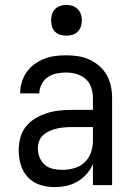

<svg xmlns="http://www.w3.org/2000/svg" viewBox="-20 -753 540 781"><path d="M202 8Q172 8 143 -1Q114 -10 93.5 -32Q73 -54 64.5 -83Q56 -112 56 -141Q56 -167 62.5 -192Q69 -217 84.5 -237Q100 -257 122 -270.5Q144 -284 168.5 -292Q193 -300 218 -303Q243 -306 269 -306H358V-355Q358 -376 351 -397Q344 -418 328 -432Q312 -446 291 -452Q270 -458 249 -458Q229 -458 209.5 -454Q190 -450 174 -439Q158 -428 149 -410Q140 -392 140 -373Q140 -373 140 -373Q140 -373 140 -373Q140 -373 140 -373Q140 -373 140 -373Q140 -373 140 -373Q140 -373 140 -373H62Q62 -373 62 -373Q62 -373 62 -373Q62 -396 68.5 -418Q75 -440 88 -459Q101 -478 119.5 -491.5Q138 -505 159 -513.5Q180 -522 203 -525Q226 -528 249 -528Q273 -528 297 -524.5Q321 -521 343 -511Q365 -501 383.5 -485Q402 -469 414 -448Q426 -427 431 -403Q436 -379 436 -355V0H358V-86Q349 -64 332.5 -45.5Q316 -27 295 -14.5Q274 -2 250 3Q226 8 202 8ZM232 -62Q256 -62 280.5 -68.5Q305 -75 323 -91.5Q341 -108 349.5 -131.5Q358 -155 358 -180V-236H269Q254 -236 238.5 -234.5Q223 -233 208.5 -229.5Q194 -226 180 -219.5Q166 -213 155 -203Q144 -193 139 -178.5Q134 -164 134 -149Q134 -131 141 -113Q148 -95 162 -83Q176 -71 194.5 -66.5Q213 -62 232 -62ZM250 -608Q237 -608 225 -611.5Q213 -615 204 -624Q195 -633 191.5 -645Q188 -657 188 -670Q188 -683 191.5 -695Q195 -707 204 -716Q213 -725 225 -729Q237 -733 250 -733Q263 -733 275 -729Q287 -725 296 -716Q305 -707 309 -695Q313 -683 313 -670Q313 -657 309 -645Q305 -633 296 -624Q287 -615 275 -611.5Q263 -608 250 -608Z"/></svg>

Font: Zed Sans
Style: Regular
Weight: 400
Designer: Belleve Invis
Foundry: Belleve Invis
Version: Version 1.0.0; ttfautohint (v1.8.4)